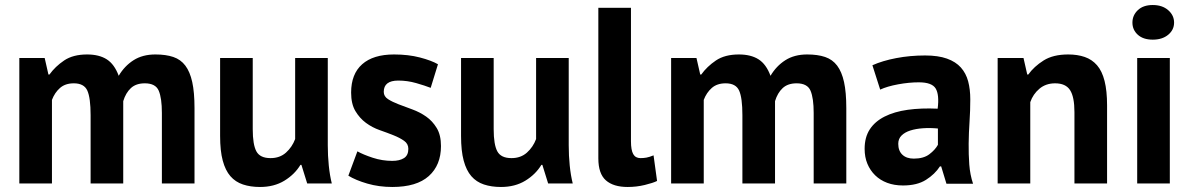

<svg xmlns="http://www.w3.org/2000/svg" viewBox="-20 -731 4752 765"><path d="M341 0V-272Q341 -341 328 -370Q315 -399 274 -399Q240 -399 219 -380.5Q198 -362 187 -333V0H57V-500H158L173 -434H177Q200 -466 235.5 -490Q271 -514 327 -514Q375 -514 405.5 -494.5Q436 -475 453 -429Q476 -468 512 -491Q548 -514 599 -514Q641 -514 670.5 -504Q700 -494 718.5 -469.5Q737 -445 746 -404Q755 -363 755 -300V0H625V-281Q625 -340 612.5 -369.5Q600 -399 557 -399Q522 -399 501.5 -380Q481 -361 471 -328V0Z M987 -500V-216Q987 -155 1001.5 -128Q1016 -101 1058 -101Q1095 -101 1119.5 -123Q1144 -145 1156 -177V-500H1286V-152Q1286 -111 1290 -71.5Q1294 -32 1302 0H1204L1181 -74H1177Q1154 -36 1113 -11Q1072 14 1016 14Q978 14 948 4Q918 -6 898 -29Q878 -52 867.5 -91Q857 -130 857 -189V-500Z M1607 -138Q1607 -158 1590 -170Q1573 -182 1548 -192Q1523 -202 1493 -212.5Q1463 -223 1438 -241.5Q1413 -260 1396 -288.5Q1379 -317 1379 -362Q1379 -436 1423 -475Q1467 -514 1550 -514Q1607 -514 1653 -502Q1699 -490 1725 -475L1696 -381Q1673 -390 1638 -400Q1603 -410 1567 -410Q1509 -410 1509 -365Q1509 -347 1526 -336Q1543 -325 1568 -315.5Q1593 -306 1623 -295Q1653 -284 1678 -266.5Q1703 -249 1720 -221Q1737 -193 1737 -149Q1737 -73 1688.5 -29.5Q1640 14 1543 14Q1490 14 1443.5 0.5Q1397 -13 1368 -31L1404 -128Q1427 -115 1465 -102.5Q1503 -90 1543 -90Q1572 -90 1589.5 -101Q1607 -112 1607 -138Z M1947 -500V-216Q1947 -155 1961.5 -128Q1976 -101 2018 -101Q2055 -101 2079.5 -123Q2104 -145 2116 -177V-500H2246V-152Q2246 -111 2250 -71.5Q2254 -32 2262 0H2164L2141 -74H2137Q2114 -36 2073 -11Q2032 14 1976 14Q1938 14 1908 4Q1878 -6 1858 -29Q1838 -52 1827.5 -91Q1817 -130 1817 -189V-500Z M2494 -168Q2494 -133 2503 -117Q2512 -101 2532 -101Q2544 -101 2555.5 -103Q2567 -105 2584 -112L2598 -10Q2582 -2 2549 6Q2516 14 2481 14Q2424 14 2394 -12.5Q2364 -39 2364 -100V-700H2494Z M2938 0V-272Q2938 -341 2925 -370Q2912 -399 2871 -399Q2837 -399 2816 -380.5Q2795 -362 2784 -333V0H2654V-500H2755L2770 -434H2774Q2797 -466 2832.5 -490Q2868 -514 2924 -514Q2972 -514 3002.5 -494.5Q3033 -475 3050 -429Q3073 -468 3109 -491Q3145 -514 3196 -514Q3238 -514 3267.5 -504Q3297 -494 3315.5 -469.5Q3334 -445 3343 -404Q3352 -363 3352 -300V0H3222V-281Q3222 -340 3209.5 -369.5Q3197 -399 3154 -399Q3119 -399 3098.5 -380Q3078 -361 3068 -328V0Z M3456 -471Q3496 -489 3551 -499.5Q3606 -510 3666 -510Q3718 -510 3753 -497.5Q3788 -485 3808.5 -462Q3829 -439 3837.5 -407Q3846 -375 3846 -335Q3846 -291 3843 -246.5Q3840 -202 3839.5 -159Q3839 -116 3842 -75.5Q3845 -35 3857 1H3751L3730 -68H3725Q3705 -37 3669.5 -14.5Q3634 8 3578 8Q3543 8 3515 -2.5Q3487 -13 3467 -32.5Q3447 -52 3436 -78.5Q3425 -105 3425 -138Q3425 -184 3445.5 -215.5Q3466 -247 3504.5 -266.5Q3543 -286 3596.5 -293.5Q3650 -301 3716 -298Q3723 -354 3708 -378.5Q3693 -403 3641 -403Q3602 -403 3558.5 -395Q3515 -387 3487 -374ZM3621 -99Q3660 -99 3683 -116.5Q3706 -134 3717 -154V-219Q3686 -222 3657.5 -220Q3629 -218 3607 -211Q3585 -204 3572 -191Q3559 -178 3559 -158Q3559 -130 3575.5 -114.5Q3592 -99 3621 -99Z M4261 0V-284Q4261 -345 4243.5 -372Q4226 -399 4184 -399Q4147 -399 4121.5 -377.5Q4096 -356 4085 -324V0H3955V-500H4058L4073 -434H4077Q4100 -466 4138 -490Q4176 -514 4236 -514Q4273 -514 4302 -504Q4331 -494 4351 -471Q4371 -448 4381 -408.5Q4391 -369 4391 -311V0Z M4492 0ZM4511 -500H4641V0H4511ZM4492 -641Q4492 -670 4513.5 -690.5Q4535 -711 4573 -711Q4611 -711 4634.5 -690.5Q4658 -670 4658 -641Q4658 -612 4634.5 -592.5Q4611 -573 4573 -573Q4535 -573 4513.5 -592.5Q4492 -612 4492 -641Z"/></svg>

Font: PT Sans
Style: Bold
Weight: 700
Version: Version 2.003W OFL; ttfautohint (v1.6)